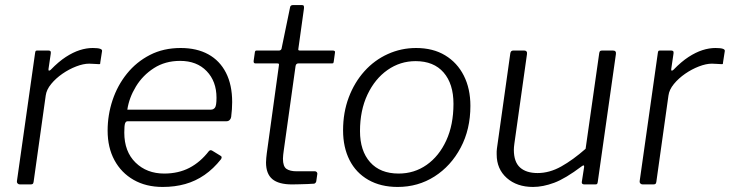

<svg xmlns="http://www.w3.org/2000/svg" viewBox="-20 -730 2889 760"><path d="M59 0Q53 0 49.5 -4Q46 -8 47 -13L119 -521Q120 -527 121.5 -528.5Q123 -530 128 -530H172Q177 -530 179.5 -527.5Q182 -525 181 -518L172 -457Q171 -451 174 -450.5Q177 -450 181 -454Q212 -486 240.5 -504.5Q269 -523 295.5 -531.5Q322 -540 347 -540Q367 -540 376 -537Q385 -534 384 -528L377 -483Q377 -478 376 -477Q375 -476 372 -476Q364 -476 354.5 -477Q345 -478 333 -478Q310 -478 281.5 -467Q253 -456 227 -438Q201 -420 182.5 -397.5Q164 -375 161 -352L113 -10Q112 -4 109.5 -2Q107 0 100 0H59Z M624 10Q558 10 509 -18Q460 -46 433 -96Q406 -146 406 -213Q406 -275 425.5 -333.5Q445 -392 482.5 -438.5Q520 -485 573.5 -512.5Q627 -540 695 -540Q759 -540 804.5 -515Q850 -490 874.5 -442Q899 -394 899 -326Q899 -312 898 -297.5Q897 -283 895 -267Q894 -260 889 -255Q884 -250 876 -250H485Q478 -250 475 -241.5Q472 -233 472 -205Q472 -130 516.5 -86.5Q561 -43 630 -43Q686 -43 729.5 -65.5Q773 -88 807 -132Q811 -136 814.5 -135.5Q818 -135 821 -133L852 -114Q861 -110 855 -100Q825 -62 789.5 -37.5Q754 -13 713 -1.5Q672 10 624 10ZM815 -296Q825 -296 831 -304Q837 -312 837 -343Q837 -408 798 -448.5Q759 -489 693 -489Q634 -489 589.5 -460.5Q545 -432 518 -387.5Q491 -343 484 -296Z M1136 0Q1083 0 1058 -21Q1033 -42 1033 -87Q1033 -96 1034 -105Q1035 -114 1036 -123L1084 -471Q1085 -476 1083.5 -477.5Q1082 -479 1077 -479H991Q983 -479 984 -489L989 -524Q990 -528 991.5 -529Q993 -530 997 -530H1085Q1089 -530 1092 -533Q1095 -536 1095 -540L1128 -700Q1129 -710 1140 -710H1175Q1181 -710 1182.5 -706.5Q1184 -703 1183 -695L1161 -537Q1160 -533 1161.5 -531.5Q1163 -530 1167 -530H1297Q1302 -530 1304.5 -528Q1307 -526 1306 -522L1301 -486Q1300 -481 1299 -480Q1298 -479 1292 -479H1161Q1152 -479 1150 -469L1103 -133Q1102 -124 1101 -117Q1100 -110 1100 -102Q1100 -71 1114 -61.5Q1128 -52 1154 -52H1227Q1231 -52 1234 -48.5Q1237 -45 1236 -41L1232 -13Q1231 -6 1224 -3Q1214 -2 1197 -1.5Q1180 -1 1163 -0.5Q1146 0 1136 0Z M1554 10Q1487 10 1438 -18Q1389 -46 1363.5 -96.5Q1338 -147 1338 -214Q1338 -285 1360.5 -344.5Q1383 -404 1422.5 -448Q1462 -492 1515 -516Q1568 -540 1627 -540Q1694 -540 1742 -511Q1790 -482 1816 -430.5Q1842 -379 1842 -311Q1842 -218 1803.5 -145.5Q1765 -73 1700 -31.5Q1635 10 1554 10ZM1558 -43Q1620 -43 1669 -77.5Q1718 -112 1746.5 -174Q1775 -236 1775 -319Q1775 -398 1736 -443Q1697 -488 1625 -488Q1564 -488 1514 -453Q1464 -418 1434.5 -355.5Q1405 -293 1405 -211Q1405 -133 1445 -88Q1485 -43 1558 -43Z M2090 10Q2026 10 1986 -25.5Q1946 -61 1946 -119Q1946 -125 1946 -131Q1946 -137 1947 -142L2000 -519Q2001 -525 2004 -527.5Q2007 -530 2012 -530H2055Q2061 -530 2064 -526.5Q2067 -523 2066 -516L2016 -161Q2015 -154 2014.5 -148Q2014 -142 2014 -137Q2014 -89 2038.5 -67Q2063 -45 2108 -45Q2155 -45 2201.5 -71Q2248 -97 2298 -141L2352 -520Q2353 -526 2355.5 -528Q2358 -530 2364 -530H2406Q2413 -530 2416 -526.5Q2419 -523 2418 -516L2346 -9Q2345 -4 2343.5 -2Q2342 0 2336 0H2293Q2288 0 2285 -2.5Q2282 -5 2283 -10L2292 -68Q2293 -74 2290.5 -75Q2288 -76 2283 -72Q2218 -23 2173.5 -6.5Q2129 10 2090 10Z M2524 0Q2518 0 2514.5 -4Q2511 -8 2512 -13L2584 -521Q2585 -527 2586.5 -528.5Q2588 -530 2593 -530H2637Q2642 -530 2644.5 -527.5Q2647 -525 2646 -518L2637 -457Q2636 -451 2639 -450.5Q2642 -450 2646 -454Q2677 -486 2705.5 -504.5Q2734 -523 2760.5 -531.5Q2787 -540 2812 -540Q2832 -540 2841 -537Q2850 -534 2849 -528L2842 -483Q2842 -478 2841 -477Q2840 -476 2837 -476Q2829 -476 2819.5 -477Q2810 -478 2798 -478Q2775 -478 2746.5 -467Q2718 -456 2692 -438Q2666 -420 2647.5 -397.5Q2629 -375 2626 -352L2578 -10Q2577 -4 2574.5 -2Q2572 0 2565 0H2524Z"/></svg>

Font: Libre Franklin Thin Light
Style: Italic
Weight: 300
Italic angle: -8°
Version: Version 3.000